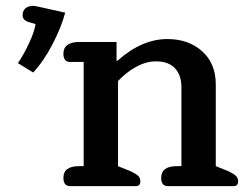

<svg xmlns="http://www.w3.org/2000/svg" viewBox="-20 -634 847 654"><path d="M41 -419Q61 -448 79.5 -488Q98 -528 101 -552L74 -560Q57 -567 57 -582Q57 -597 66.5 -605.5Q76 -614 92 -614Q97 -614 107 -612L202 -591Q190 -544 160 -485.5Q130 -427 93 -387ZM196 -28Q196 -68 249 -68H265V-423H219Q196 -423 196 -451Q196 -471 210 -481Q224 -491 249 -491H377V-427H380Q463 -501 550 -501Q622 -501 668.5 -459.5Q715 -418 715 -346V-68L755 -52Q775 -43 783 -35.5Q791 -28 791 -17Q791 0 776 0H552Q529 0 529 -28Q529 -68 582 -68H598V-336Q598 -378 576 -401.5Q554 -425 511 -425Q478 -425 444 -406.5Q410 -388 382 -358V-68L422 -52Q442 -43 450 -35.5Q458 -28 458 -17Q458 0 443 0H219Q196 0 196 -28Z"/></svg>

Font: Maitree Semibold
Style: Regular
Weight: 600
Designer: CadsonDemak Team
Foundry: CadsonDemak
Version: Version 1.000